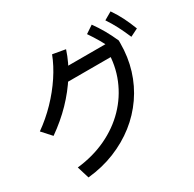

<svg xmlns="http://www.w3.org/2000/svg" viewBox="-182 -1043 1247 1237"><g transform="rotate(-30 441.5 -424.0)"><path d="M105.6 -86.7Q225.6 -100 324.4 -146.7Q423.3 -193.3 495.6 -267.8Q567.8 -342.2 607.2 -438.3Q646.7 -534.4 646.7 -644.4L687.8 -596.7H292.2V-685.6H728.9L743.3 -663.3V-644.4Q743.3 -541.1 715 -448.9Q686.7 -356.7 632.8 -278.9Q578.9 -201.1 503.9 -142.2Q428.9 -83.3 335.6 -45.6Q242.2 -7.8 133.3 3.3ZM10 -410Q82.2 -461.1 143.9 -525Q205.6 -588.9 252.8 -660Q300 -731.1 326.7 -801.1L421.1 -784.4Q393.3 -698.9 343.3 -620Q293.3 -541.1 225.6 -471.1Q157.8 -401.1 72.2 -341.1ZM684.4 -630Q660 -682.2 636.7 -722.2Q613.3 -762.2 586.7 -801.1L643.3 -838.9Q672.2 -798.9 696.7 -756.1Q721.1 -713.3 743.3 -663.3ZM825.6 -643.3Q803.3 -695.6 781.7 -737.2Q760 -778.9 733.3 -818.9L791.1 -852.2Q820 -810 841.7 -767.2Q863.3 -724.4 883.3 -672.2Z"/></g></svg>

Font: Paperlogy 5 Medium
Style: Regular
Weight: 500
Designer: redesigned by Lee Juim, glyphs from Gmarket Sans & Montserrat
Foundry: PT&
Version: Version 1.001